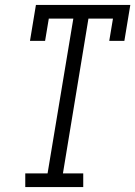

<svg xmlns="http://www.w3.org/2000/svg" viewBox="-20 -755 546 775"><path d="M82 0V-55H172L276 -680H177L162 -590H101L125 -735H506L482 -590H421L436 -680H337L234 -55H316V0Z"/></svg>

Font: Iosevka Slab Light
Style: Italic
Weight: 300
Italic angle: -9°
Monospace: yes
Designer: Belleve Invis
Foundry: Belleve Invis
Version: Version 11.1.1; ttfautohint (v1.8.3)